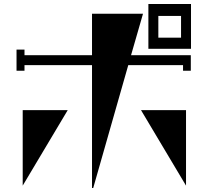

<svg xmlns="http://www.w3.org/2000/svg" viewBox="-20 -887 1040 964"><path d="M725 -867H939V-642H725ZM938 -610V-532H899V-560H624L448 57H442V-560H103V-532H63V-638H103V-610H442V-818H698L638 -610ZM889 -698V-807H775V-698ZM94 45V-334H320ZM914 45 688 -334H914Z"/></svg>

Font: Chokokutai
Style: Regular
Weight: 400
Designer: 108号,108go
Foundry: Font Zone 108
Version: Version 1.000; ttfautohint (v1.8.3)